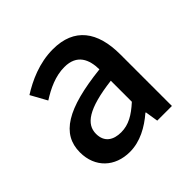

<svg xmlns="http://www.w3.org/2000/svg" viewBox="-148 -711 871 871"><g transform="rotate(-45 287.5 -275.5)"><path d="M217 13C283 13 342 -20 392 -63H395L405 0H499V-331C499 -477 436 -564 299 -564C211 -564 134 -528 77 -492L120 -414C167 -444 221 -470 279 -470C360 -470 383 -414 384 -350C155 -325 55 -264 55 -146C55 -49 122 13 217 13ZM252 -78C203 -78 166 -100 166 -154C166 -215 221 -257 384 -277V-142C339 -101 300 -78 252 -78Z"/></g></svg>

Font: Kinto Sans Med
Style: Regular
Weight: 500
Designer: Authors: Ryoko NISHIZUKA  (kana & ideographs); Paul D. Hunt (Latin, Greek & Cyrillic); Wenlong ZHANG  (bopomofo); Sandol
Foundry: Adobe Systems Incorporated, ookami Inc.
Version: Version 0.001